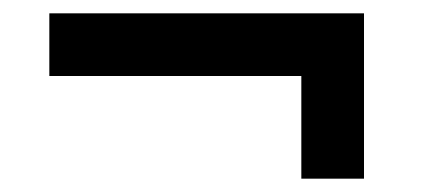

<svg xmlns="http://www.w3.org/2000/svg" viewBox="-20 -496 632 288"><path d="M54 -382V-476H526V-228H432V-382Z"/></svg>

Font: Asta Sans
Style: Bold
Weight: 700
Designer: 42dot
Version: Version 1.000